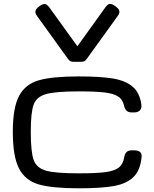

<svg xmlns="http://www.w3.org/2000/svg" viewBox="-20 -972 806 1002"><path d="M46.9 -284.2Q46.9 -410.6 79.8 -471.9Q112.8 -533.2 183.3 -553.2Q253.9 -573.2 391.1 -573.2Q503.4 -573.2 569.3 -562.3Q635.3 -551.3 672.4 -519.5Q709.5 -487.8 717.8 -425.8Q720.2 -406.7 710 -396Q699.7 -385.3 680.2 -385.3H667.5Q649.9 -385.3 640.6 -394.3Q631.3 -403.3 627 -421.9Q620.1 -453.1 596.4 -468.5Q572.8 -483.9 525.6 -489.5Q478.5 -495.1 391.1 -495.1Q270 -495.1 220.2 -481Q170.4 -466.8 155.5 -425.8Q140.6 -384.8 140.6 -284.2Q140.6 -179.7 155.5 -137.7Q170.4 -95.7 219.7 -81.5Q269 -67.4 391.1 -67.4Q481.9 -67.4 529.1 -73.5Q576.2 -79.6 599.1 -96.9Q622.1 -114.3 627.9 -150.4Q628.9 -156.2 629.9 -158.7Q633.8 -173.3 642.8 -180.4Q651.9 -187.5 668 -187.5H680.2Q699.7 -187.5 710 -179.4Q720.2 -171.4 719.2 -156.2Q713.4 -84.5 677.2 -48.8Q641.1 -13.2 574.7 -1.2Q508.3 10.7 391.1 10.7Q253.4 10.7 183.1 -9.3Q112.8 -29.3 79.8 -91.6Q46.9 -153.8 46.9 -284.2ZM189 -941.9Q200.2 -949.7 208.7 -950.9Q217.3 -952.1 223.6 -947.8Q230 -943.4 237.3 -933.6L383.8 -730.5L530.3 -934.1Q537.6 -943.8 543.9 -948.2Q550.3 -952.6 558.6 -951.4Q566.9 -950.2 578.6 -941.9L583.5 -938.5Q595.2 -930.2 599.9 -922.4Q604.5 -914.6 603 -906.7Q601.6 -898.9 594.7 -889.2L433.1 -665Q425.8 -654.8 419.4 -652.1Q413.1 -649.4 403.3 -649.4H364.3Q355 -649.4 348.6 -652.1Q342.3 -654.8 334.5 -665L172.9 -889.2Q166 -898.4 164.8 -906.5Q163.6 -914.6 168.2 -922.6Q172.9 -930.7 184.1 -938.5Z"/></svg>

Font: Gyrochrome
Style: Regular
Weight: 400
Designer: David Moles
Foundry: David Moles
Version: Version 1.005;Glyphs 3.2.3 (3260)